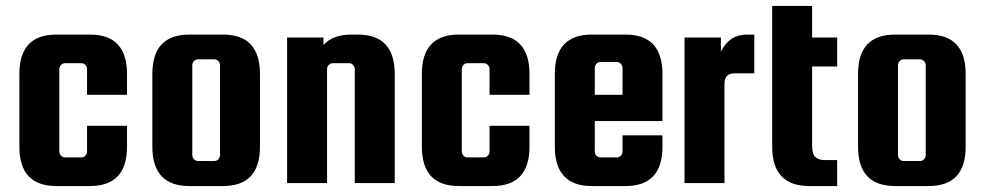

<svg xmlns="http://www.w3.org/2000/svg" viewBox="-20 -614 3305 644"><path d="M406 -296H272V-382Q272 -390 266.5 -396Q261 -402 253 -402H198Q190 -402 184.5 -396Q179 -390 179 -382V-106Q179 -98 184.5 -92Q190 -86 198 -86H253Q261 -86 266.5 -92Q272 -98 272 -106V-192H406V-122Q406 10 282 10H169Q45 10 45 -122V-366Q45 -498 169 -498H282Q406 -498 406 -366Z M852 -366V-122Q852 10 728 10H615Q491 10 491 -122V-366Q491 -498 615 -498H728Q852 -498 852 -366ZM718 -94V-395Q718 -403 712.5 -409Q707 -415 699 -415H644Q636 -415 630.5 -409Q625 -403 625 -395V-94Q625 -86 630.5 -80Q636 -74 644 -74H699Q707 -74 712.5 -80Q718 -86 718 -94Z M1077 0H943V-488H1065V-463Q1096 -498 1159 -498H1180Q1304 -498 1304 -366V0H1170V-382Q1170 -390 1164.5 -396Q1159 -402 1151 -402H1096Q1088 -402 1082.5 -396Q1077 -390 1077 -382Z M1756 -296H1622V-382Q1622 -390 1616.5 -396Q1611 -402 1603 -402H1548Q1540 -402 1534.5 -396Q1529 -390 1529 -382V-106Q1529 -98 1534.5 -92Q1540 -86 1548 -86H1603Q1611 -86 1616.5 -92Q1622 -98 1622 -106V-192H1756V-122Q1756 10 1632 10H1519Q1395 10 1395 -122V-366Q1395 -498 1519 -498H1632Q1756 -498 1756 -366Z M2078 -498Q2202 -498 2202 -366V-208H1975V-106Q1975 -98 1980.5 -92Q1986 -86 1994 -86H2049Q2057 -86 2062.5 -92Q2068 -98 2068 -106V-160H2202V-122Q2202 10 2078 10H1965Q1841 10 1841 -122V-366Q1841 -498 1965 -498ZM1975 -296H2068V-386Q2068 -394 2062.5 -400Q2057 -406 2049 -406H1994Q1986 -406 1980.5 -400Q1975 -394 1975 -386Z M2484 -498H2510V-368H2444Q2410 -368 2410 -333V0H2276V-488H2398V-441Q2427 -498 2484 -498Z M2748 -77H2788V10H2694Q2570 10 2570 -122V-594H2704V-488H2788V-391H2704V-125Q2704 -97 2715 -87Q2726 -77 2748 -77Z M3219 -366V-122Q3219 10 3095 10H2982Q2858 10 2858 -122V-366Q2858 -498 2982 -498H3095Q3219 -498 3219 -366ZM3085 -94V-395Q3085 -403 3079.5 -409Q3074 -415 3066 -415H3011Q3003 -415 2997.5 -409Q2992 -403 2992 -395V-94Q2992 -86 2997.5 -80Q3003 -74 3011 -74H3066Q3074 -74 3079.5 -80Q3085 -86 3085 -94Z"/></svg>

Font: Squada One
Style: Regular
Weight: 400
Designer: Joe Prince
Foundry: Joe Prince
Version: Version 1.001